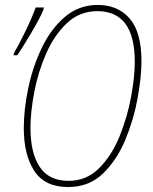

<svg xmlns="http://www.w3.org/2000/svg" viewBox="-20 -745 617 775"><path d="M551 -498Q551 -615 503.5 -670Q456 -725 375 -725Q298 -725 241.5 -676.5Q185 -628 148.5 -551.5Q112 -475 94 -389Q76 -303 76 -228Q76 -120 118.5 -55Q161 10 255 10Q339 10 395.5 -44.5Q452 -99 486 -181Q520 -263 535.5 -349Q551 -435 551 -498ZM50 -522Q71 -553 106 -612Q141 -671 155 -705L157 -715H124Q109 -673 83 -619.5Q57 -566 36 -530L35 -522ZM103 -229Q103 -291 118 -371.5Q133 -452 165.5 -527Q198 -602 249.5 -651Q301 -700 373 -700Q524 -700 524 -496Q524 -435 509 -353.5Q494 -272 462.5 -194.5Q431 -117 380 -66Q329 -15 257 -15Q178 -15 140.5 -71Q103 -127 103 -229Z"/></svg>

Font: Noto Sans Display SemiCondensed Thin
Style: Italic
Weight: 250
Width: 4
Designer: Monotype Design team
Foundry: Monotype Imaging Inc.
Version: 1.000